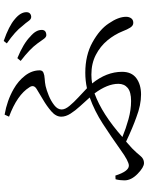

<svg xmlns="http://www.w3.org/2000/svg" viewBox="100 -888 800 1040"><g transform="rotate(-90 500.0 -368.0)"><path d="M690 -656 705 -674Q785 -641 822 -604Q858 -574 858 -542Q858 -518 830 -517Q819 -517 809 -531Q799 -545 784 -566Q755 -606 690 -656ZM566 -127Q566 -186 514 -256Q402 -215 278 -105Q324 -86 374.5 -72Q425 -58 473 -58Q522 -58 544 -76.5Q566 -95 566 -127ZM388 -719 399 -743Q475 -730 538 -694Q582 -669 610.5 -632Q639 -595 639 -553Q639 -538 626 -532.5Q613 -527 593.5 -526Q574 -525 554 -521Q532 -516 502.5 -504Q473 -492 450 -474Q427 -456 427 -434Q427 -415 446.5 -391.5Q466 -368 492.5 -343.5Q519 -319 542 -297Q583 -306 626 -306Q721 -306 791 -267Q861 -228 893 -179Q929 -127 929 -85Q929 -69 921 -57.5Q913 -46 896 -46Q881 -46 870.5 -62.5Q860 -79 851 -103Q833 -148 801 -186.5Q769 -225 722.5 -249Q676 -273 616 -273Q592 -273 568 -269Q631 -191 631 -107Q631 -55 596.5 -29.5Q562 -4 508 -4Q451 -4 386 -29Q329 -49 253 -85L217 -53Q191 -27 175.5 -7.5Q160 12 137 12Q114 12 78.5 -22.5Q43 -57 43 -94Q43 -120 49 -142L69 -143Q92 -70 123 -70Q146 -70 207 -114Q280 -166 349.5 -211Q419 -256 492 -282Q469 -308 445 -334Q421 -360 404.5 -386Q388 -412 388 -436Q388 -465 417 -490Q446 -515 480.5 -535Q515 -555 537 -569Q564 -585 547 -609Q506 -675 388 -719ZM785 -731 798 -748Q879 -720 916 -688Q954 -657 954 -625Q954 -612 946.5 -605.5Q939 -599 928 -599Q916 -599 906 -613.5Q896 -628 879 -647Q851 -685 785 -731Z"/></g></svg>

Font: Han-Nom Khai
Style: Regular
Weight: 400
Version: Version 1.200;June 22, 2023;FontCreator 14.0.0.2814 64-bit